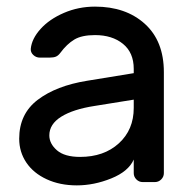

<svg xmlns="http://www.w3.org/2000/svg" viewBox="-20 -550 586 580"><path d="M384 -329V-342Q384 -391 351.5 -417.5Q319 -444 267 -444Q227 -444 204.5 -430.5Q182 -417 162 -390Q156 -382 149 -379Q142 -376 130 -376H100Q89 -376 80.5 -384Q72 -392 73 -403Q76 -433 102.5 -462.5Q129 -492 173 -511Q217 -530 267 -530Q360 -530 417.5 -478Q475 -426 475 -332V-27Q475 -16 467 -8Q459 0 448 0H411Q400 0 392 -8Q384 -16 384 -27V-68Q368 -32 316 -11Q264 10 212 10Q161 10 121 -8.5Q81 -27 59.5 -59Q38 -91 38 -131Q38 -206 94 -248.5Q150 -291 243 -306ZM384 -249 266 -230Q201 -220 165 -197.5Q129 -175 129 -141Q129 -116 152 -96Q175 -76 222 -76Q294 -76 339 -117Q384 -158 384 -224Z"/></svg>

Font: Rubik
Style: Regular
Weight: 400
Designer: Hubert & Fischer
Foundry: Hubert & Fischer
Version: Version 1.100